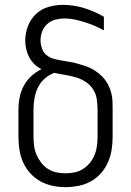

<svg xmlns="http://www.w3.org/2000/svg" viewBox="-20 -763 540 791"><path d="M250 8Q277 8 304 2.5Q331 -3 354.5 -16Q378 -29 396 -49.5Q414 -70 425 -95Q436 -120 440 -146.5Q444 -173 444 -200V-311Q444 -328 443.5 -344.5Q443 -361 439 -377.5Q435 -394 428 -409Q421 -424 410.5 -437Q400 -450 387 -460.5Q374 -471 359.5 -479Q345 -487 329 -492Q313 -497 297 -501.5Q281 -506 264.5 -508.5Q248 -511 231.5 -514Q215 -517 199 -521.5Q183 -526 170.5 -537Q158 -548 152.5 -564.5Q147 -581 147 -597Q147 -616 154 -634Q161 -652 175 -664.5Q189 -677 208 -682Q227 -687 245 -687Q267 -687 288 -682.5Q309 -678 329.5 -671.5Q350 -665 370 -656.5Q390 -648 408 -638V-694Q370 -716 327 -729.5Q284 -743 239 -743Q209 -743 179.5 -734.5Q150 -726 128 -705Q106 -684 95 -655Q84 -626 84 -596Q84 -578 88 -560.5Q92 -543 100.5 -527Q109 -511 122 -498.5Q135 -486 151 -478Q128 -467 109 -449.5Q90 -432 78 -409.5Q66 -387 61 -362Q56 -337 56 -311V-200Q56 -173 60 -146.5Q64 -120 75 -95Q86 -70 104.5 -49.5Q123 -29 146.5 -16Q170 -3 196.5 2.5Q223 8 250 8ZM250 -49Q231 -49 212 -53Q193 -57 177 -67.5Q161 -78 149.5 -93Q138 -108 130.5 -125.5Q123 -143 120.5 -162Q118 -181 118 -200V-311Q118 -334 122 -357.5Q126 -381 136 -402Q146 -423 164 -439Q182 -455 204 -463Q226 -458 247.5 -454.5Q269 -451 290.5 -445Q312 -439 331 -427Q350 -415 362.5 -396.5Q375 -378 378.5 -355.5Q382 -333 382 -311V-200Q382 -181 379.5 -162Q377 -143 370 -125.5Q363 -108 351 -93Q339 -78 323 -67.5Q307 -57 288 -53Q269 -49 250 -49Z"/></svg>

Font: Iosevka SS09 Light
Style: Regular
Weight: 300
Monospace: yes
Designer: Belleve Invis
Foundry: Belleve Invis
Version: Version 5.2.1; ttfautohint (v1.8.3)